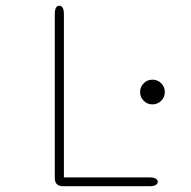

<svg xmlns="http://www.w3.org/2000/svg" viewBox="-20 -644 659 664"><path d="M507 -283Q489.5 -283 477 -295.5Q464.5 -308 464.5 -325.5Q464.5 -343.5 477 -356Q489.5 -368.5 507 -368.5Q525 -368.5 537.5 -356Q550 -343.5 550 -325.5Q550 -308 537.5 -295.5Q525 -283 507 -283ZM201 -30.5H497Q511 -30.5 518.2 -26.5Q525.5 -22.5 525.5 -15Q525.5 -8 518.2 -4Q511 0 497 0H198Q169.5 0 169.5 -28.5V-595Q169.5 -624 185 -624Q201 -624 201 -595Z"/></svg>

Font: Sono ExtraLight Monospace ExtraLight
Style: Regular
Weight: 250
Version: Version 2.112